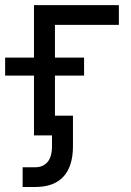

<svg xmlns="http://www.w3.org/2000/svg" viewBox="-73 -536 518 760"><path d="M397.5 -515.6V-437.5H144.5V0H61.5V-515.6ZM-52.7 -236.8V-308.1H259.8V-236.8ZM67.4 204.1H16.6V126H67.4Q97.2 126 115 105.5Q132.8 85 132.8 42V0H96.7V-78.1H215.8V42Q215.8 122.6 178 163.3Q140.1 204.1 67.4 204.1Z"/></svg>

Font: Inter Display
Style: Regular
Weight: 400
Designer: Rasmus Andersson
Foundry: rsms
Version: Version 4.000;git-37864ae